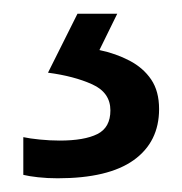

<svg xmlns="http://www.w3.org/2000/svg" viewBox="-20 -20 265 280"><path d="M212 139Q212 187 175 213.5Q138 240 64 240Q49 240 35.5 238.5Q22 237 14 235V180Q23 182 38 183.5Q53 185 67 185Q103 185 122 175.5Q141 166 141 141Q141 115 114.5 103Q88 91 50 86L93 0H151L125 53Q149 58 169 68.5Q189 79 200.5 96Q212 113 212 139Z"/></svg>

Font: Noto Sans Georgian
Style: Regular
Weight: 400
Designer: Monotype Design Team, Akaki Razmadze
Foundry: Google LLC
Version: Version 2.002